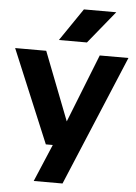

<svg xmlns="http://www.w3.org/2000/svg" viewBox="-65 -857 798 1126"><g transform="rotate(5 334.0 -294.0)"><path d="M498.5 -547H667.5L346.5 220H177L270 0H229L0.5 -547H183.5L339.5 -145ZM252 -616.5 382.5 -808H573L417 -616.5Z"/></g></svg>

Font: Encode Sans Expanded
Style: Bold
Weight: 700
Width: 7
Designer: Multiple Designers
Foundry: Impallari Type
Version: Version 2.000